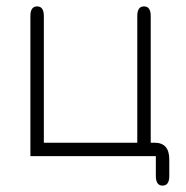

<svg xmlns="http://www.w3.org/2000/svg" viewBox="-20 -488 581 600"><path d="M509 10V62Q509 92 488 92Q467 92 467 62V0H75V-438Q75 -468 96 -468Q117 -468 117 -438V-42H409V-438Q409 -468 430 -468Q451 -468 451 -438V-42H463Q509 -42 509 10Z"/></svg>

Font: Jura Light
Style: Regular
Weight: 300
Designer: Daniel Johnson, Alexei Vanyashin
Foundry: Daniel Johnson
Version: Version 5.103